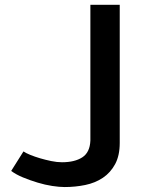

<svg xmlns="http://www.w3.org/2000/svg" viewBox="-20 -754 592 779"><path d="M465.8 -734.4V-173.8Q465.8 -123 447.3 -88.4Q428.7 -53.7 397.5 -32.7Q366.2 -11.7 325.7 -3.4Q285.2 4.9 242.2 4.9Q220.7 4.9 191.9 0.5Q163.1 -3.9 132.3 -13.2Q101.6 -22.5 73.2 -34.2Q44.9 -45.9 25.4 -60.5L75.2 -139.6Q85 -132.8 103 -125.5Q121.1 -118.2 142.6 -111.8Q164.1 -105.5 187.5 -100.6Q210.9 -95.7 231.4 -95.7Q283.2 -95.7 314 -115.7Q344.7 -135.7 346.7 -183.6V-734.4Z"/></svg>

Font: Allerta
Style: Stencil
Weight: 400
Designer: Matt McInerney
Foundry: Matt McInerney
Version: Version 1.0